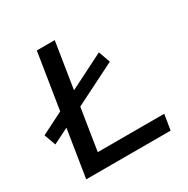

<svg xmlns="http://www.w3.org/2000/svg" viewBox="-160 -849 974 993"><g transform="rotate(-30 327.5 -352.5)"><path d="M76 0 188 -705H295L198 -92H595L580 0ZM28 -236 3 -305 461 -536 486 -466Z"/></g></svg>

Font: Nunito Sans 7pt SemiExpanded Medium
Style: Italic
Weight: 500
Width: 6
Italic angle: -9°
Designer: Vernon Adams
Foundry: Vernon Adams
Version: Version 3.101;gftools[0.9.27]